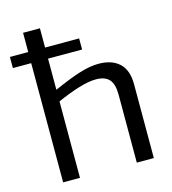

<svg xmlns="http://www.w3.org/2000/svg" viewBox="-137 -905 900 1002"><g transform="rotate(-15 313.5 -404.0)"><path d="M-19 -704H80V-808H171V-704H355V-644H171V-476Q214 -495 249.5 -509Q285 -523 314 -532Q343 -541 368.5 -545.5Q394 -550 418 -550Q490 -550 530 -512.5Q570 -475 570 -400V0H478V-367Q478 -425 455 -450Q432 -475 384 -475Q344 -475 289 -458Q234 -441 171 -413V0H80V-644H-19Z"/></g></svg>

Font: Encode Sans Wide
Style: Regular
Weight: 400
Designer: Pablo Impallari, Andres Torresi
Foundry: Pablo Impallari, Andres Torresi
Version: Version 1.000; ttfautohint (v1.00) -l 8 -r 50 -G 200 -x 14 -